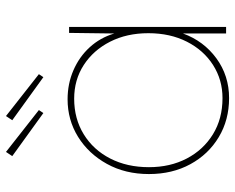

<svg xmlns="http://www.w3.org/2000/svg" viewBox="-92 -684 786 642"><g transform="rotate(-90 301.0 -363.0)"><path d="M294 10Q221 10 163.5 -24.5Q106 -59 73 -119.5Q40 -180 40 -258Q40 -337 74 -398.5Q108 -460 164.5 -495Q221 -530 290 -530Q342 -530 387 -510.5Q432 -491 464 -456Q496 -421 510 -374L512 -525H532V0H510V-144Q485 -75 427 -32.5Q369 10 294 10ZM294 -12Q355 -12 404.5 -43.5Q454 -75 482.5 -131Q511 -187 511 -260Q511 -332 482.5 -388Q454 -444 404.5 -476Q355 -508 292 -508Q225 -508 173 -476Q121 -444 92 -387.5Q63 -331 63 -258Q63 -187 92 -131.5Q121 -76 173 -44Q225 -12 294 -12ZM364 -611 220 -715 234 -736 374 -626ZM244 -611 100 -715 114 -736 254 -626Z"/></g></svg>

Font: Lexend Thin
Style: Regular
Weight: 100
Designer: Bonnie Shaver-Troup, Thomas Jockin
Foundry: Lexend
Version: Version 1.007; ttfautohint (v1.8.3)